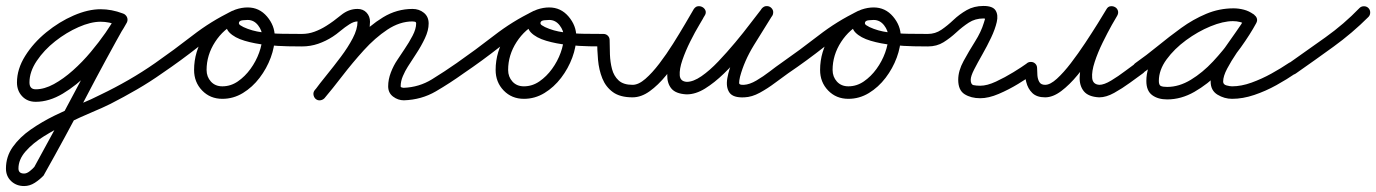

<svg xmlns="http://www.w3.org/2000/svg" viewBox="-65 -306 4623 645"><path d="M347 -261Q355 -257 358.5 -249.5Q362 -242 359 -233Q355 -225 347.5 -221.5Q340 -218 331 -221Q302 -233 273 -233Q240 -233 199 -215Q158 -197 120.5 -167.5Q83 -138 58.5 -101.5Q34 -65 34 -29Q34 -6 55 -6Q84 -6 116 -23.5Q148 -41 180 -69.5Q212 -98 240 -131.5Q268 -165 289.5 -196Q311 -227 323 -250Q328 -258 336 -260.5Q344 -263 352 -259Q360 -254 362.5 -246Q365 -238 361 -230Q342 -195 309 -149.5Q276 -104 234 -61.5Q192 -19 146 8.5Q100 36 55 36Q27 36 9.5 17.5Q-8 -1 -8 -29Q-8 -74 19.5 -118Q47 -162 90.5 -197.5Q134 -233 182.5 -254Q231 -275 273 -275Q310 -275 347 -261Q347 -261 347 -261Q347 -261 347 -261ZM352 -258Q360 -254 362.5 -245.5Q365 -237 360 -230Q289 -104 222 24.5Q155 153 84 279Q84 279 83 281Q82 283 82 283Q69 297 52 308Q35 319 16 319Q-10 319 -27.5 302.5Q-45 286 -45 260Q-45 220 -22 187.5Q1 155 38.5 129Q76 103 119 82Q162 61 203 44Q244 27 273 12Q321 -11 367 -37.5Q413 -64 456 -94Q463 -99 471.5 -97.5Q480 -96 485 -89Q490 -82 488.5 -73.5Q487 -65 480 -60Q439 -31 395 -5.5Q351 20 306 43Q282 55 244 71Q206 87 163.5 107.5Q121 128 83 151.5Q45 175 21 202.5Q-3 230 -3 260Q-3 277 16 277Q25 277 35 269Q45 261 50 255Q51 255 49 257Q48 259 48 259Q118 132 185.5 4Q253 -124 324 -250Q328 -258 336.5 -260.5Q345 -263 352 -258Z M451 -65Q446 -72 447.5 -80.5Q449 -89 456 -94Q519 -138 581.5 -186.5Q644 -235 713 -268Q722 -273 730 -269Q738 -265 741 -258Q744 -251 742.5 -243Q741 -235 731 -230Q686 -209 657.5 -165Q629 -121 629 -71Q629 -48 643.5 -32Q658 -16 682 -16Q710 -16 734 -32.5Q758 -49 776.5 -74.5Q795 -100 805.5 -129Q816 -158 816 -183Q816 -203 802 -221Q788 -239 767 -239Q762 -239 751 -238Q740 -237 738 -231Q738 -231 738 -231Q738 -231 738 -231Q736 -225 742.5 -221Q749 -217 753 -215Q781 -202 815 -197.5Q849 -193 884 -192.5Q919 -192 949 -192Q958 -192 964 -186Q970 -180 970 -171Q970 -162 964 -156Q958 -150 949 -150Q935 -150 902 -150.5Q869 -151 830 -155Q791 -159 757 -169Q723 -179 705.5 -197Q688 -215 698 -245Q698 -245 698 -245Q698 -245 698 -245Q706 -267 726.5 -274Q747 -281 767 -281Q806 -281 832 -250.5Q858 -220 858 -183Q858 -149 844.5 -112.5Q831 -76 807 -44.5Q783 -13 751 6.5Q719 26 682 26Q641 26 614 -2Q587 -30 587 -71Q587 -133 622 -187.5Q657 -242 714 -269Q723 -273 730.5 -269.5Q738 -266 741 -258Q745 -251 743 -243Q741 -235 732 -231Q664 -198 603 -150Q542 -102 480 -60Q473 -55 464.5 -56.5Q456 -58 451 -65Z M949 -150Q940 -150 934 -156Q928 -162 928 -171Q928 -180 934 -186Q940 -192 949 -192Q971 -192 991.5 -199.5Q1012 -207 1031 -219Q1055 -234 1080.5 -255Q1106 -276 1136 -276Q1155 -276 1166.5 -263.5Q1178 -251 1178 -233Q1178 -200 1162 -166Q1146 -132 1121.5 -98.5Q1097 -65 1071 -34.5Q1045 -4 1026 22Q1021 29 1012.5 30.5Q1004 32 997 27Q990 22 988.5 13.5Q987 5 992 -2Q1008 -24 1032 -53.5Q1056 -83 1080 -115Q1104 -147 1120 -177.5Q1136 -208 1136 -233Q1136 -238 1137 -236Q1138 -234 1136 -234Q1124 -234 1109 -224.5Q1094 -215 1079 -202.5Q1064 -190 1053 -183Q1030 -168 1004 -159Q978 -150 949 -150Q949 -150 949 -150Q949 -150 949 -150ZM995 26Q989 20 988 11.5Q987 3 993 -4Q1025 -40 1060 -86.5Q1095 -133 1135.5 -176.5Q1176 -220 1222 -248Q1268 -276 1321 -276Q1343 -276 1359 -263Q1375 -250 1375 -227Q1375 -204 1362.5 -177.5Q1350 -151 1333.5 -126Q1317 -101 1305 -82Q1296 -68 1288.5 -50.5Q1281 -33 1281 -16Q1281 -16 1281 -16Q1281 -16 1281 -16Q1281 -16 1281 -16Q1281 -16 1281 -16Q1281 -13 1285 -12Q1289 -11 1291 -11Q1343 -13 1386 -39.5Q1429 -66 1469 -94Q1469 -94 1469 -94Q1469 -94 1469 -94Q1476 -99 1484.5 -97.5Q1493 -96 1498 -89Q1503 -82 1501.5 -73.5Q1500 -65 1493 -60Q1447 -27 1399 1Q1351 29 1292 31Q1272 31 1255.5 18.5Q1239 6 1239 -16Q1239 -16 1239 -16Q1239 -16 1239 -16Q1239 -16 1239 -16Q1239 -16 1239 -16Q1239 -39 1248 -62.5Q1257 -86 1270 -105Q1279 -119 1294 -141Q1309 -163 1321 -186Q1333 -209 1333 -227Q1333 -232 1329 -233Q1325 -234 1321 -234Q1278 -234 1236.5 -206.5Q1195 -179 1157 -137Q1119 -95 1085.5 -51.5Q1052 -8 1025 24Q1019 30 1010.5 31Q1002 32 995 26Z M1464 -65Q1459 -72 1460.5 -80.5Q1462 -89 1469 -94Q1532 -138 1594.5 -186.5Q1657 -235 1726 -268Q1735 -273 1743 -269Q1751 -265 1754 -258Q1757 -251 1755.5 -243Q1754 -235 1744 -230Q1699 -209 1670.5 -165Q1642 -121 1642 -71Q1642 -48 1656.5 -32Q1671 -16 1695 -16Q1723 -16 1747 -32.5Q1771 -49 1789.5 -74.5Q1808 -100 1818.5 -129Q1829 -158 1829 -183Q1829 -203 1815 -221Q1801 -239 1780 -239Q1775 -239 1764 -238Q1753 -237 1751 -231Q1751 -231 1751 -231Q1751 -231 1751 -231Q1749 -225 1755.5 -221Q1762 -217 1766 -215Q1794 -202 1828 -197.5Q1862 -193 1897 -192.5Q1932 -192 1962 -192Q1971 -192 1977 -186Q1983 -180 1983 -171Q1983 -162 1977 -156Q1971 -150 1962 -150Q1948 -150 1915 -150.5Q1882 -151 1843 -155Q1804 -159 1770 -169Q1736 -179 1718.5 -197Q1701 -215 1711 -245Q1711 -245 1711 -245Q1711 -245 1711 -245Q1719 -267 1739.5 -274Q1760 -281 1780 -281Q1819 -281 1845 -250.5Q1871 -220 1871 -183Q1871 -149 1857.5 -112.5Q1844 -76 1820 -44.5Q1796 -13 1764 6.5Q1732 26 1695 26Q1654 26 1627 -2Q1600 -30 1600 -71Q1600 -133 1635 -187.5Q1670 -242 1727 -269Q1736 -273 1743.5 -269.5Q1751 -266 1754 -258Q1758 -251 1756 -243Q1754 -235 1745 -231Q1677 -198 1616 -150Q1555 -102 1493 -60Q1486 -55 1477.5 -56.5Q1469 -58 1464 -65Z M1941 -171Q1941 -180 1947 -186Q1953 -192 1962 -192Q1971 -192 1977 -186Q1983 -180 1983 -171Q1983 -149 1984 -123Q1985 -97 1991 -74Q1997 -51 2013 -36Q2029 -21 2060 -21Q2080 -21 2103 -41Q2126 -61 2150 -92.5Q2174 -124 2196 -159Q2218 -194 2236.5 -225.5Q2255 -257 2266 -276Q2272 -284 2280 -285Q2288 -286 2295 -282Q2302 -278 2305 -270.5Q2308 -263 2302 -254Q2299 -247 2284.5 -223Q2270 -199 2254 -167Q2238 -135 2227.5 -104.5Q2217 -74 2218.5 -53Q2220 -32 2243 -31Q2243 -31 2243 -31Q2242 -31 2242 -31Q2264 -31 2291.5 -50Q2319 -69 2348 -99.5Q2377 -130 2405 -163.5Q2433 -197 2456 -227.5Q2479 -258 2495 -278Q2501 -285 2509 -285.5Q2517 -286 2523 -282Q2530 -277 2532 -269.5Q2534 -262 2529 -253Q2500 -207 2467.5 -154Q2435 -101 2421 -48Q2418 -35 2418 -27.5Q2418 -20 2434 -21Q2453 -22 2476 -35.5Q2499 -49 2521 -66Q2543 -83 2559 -94Q2566 -99 2574.5 -97.5Q2583 -96 2588 -89Q2593 -82 2591.5 -73.5Q2590 -65 2583 -60Q2563 -46 2538.5 -27.5Q2514 -9 2487.5 5.5Q2461 20 2436 21Q2398 23 2385.5 5Q2373 -13 2378.5 -44Q2384 -75 2400 -111Q2416 -147 2435.5 -181.5Q2455 -216 2471.5 -241.5Q2488 -267 2493 -276Q2499 -284 2507 -284Q2515 -284 2522 -280Q2529 -275 2531.5 -267Q2534 -259 2528 -251Q2509 -228 2483.5 -195Q2458 -162 2428.5 -126Q2399 -90 2367 -59Q2335 -28 2303.5 -8.5Q2272 11 2242 11Q2242 11 2242 11Q2241 11 2241 11Q2205 9 2190.5 -8.5Q2176 -26 2176.5 -54.5Q2177 -83 2188 -115.5Q2199 -148 2214.5 -180Q2230 -212 2244.5 -237Q2259 -262 2266 -275Q2271 -284 2279.5 -285Q2288 -286 2295 -282Q2302 -278 2305 -270Q2308 -262 2302 -253Q2287 -230 2267 -195Q2247 -160 2223 -122.5Q2199 -85 2172.5 -52.5Q2146 -20 2117.5 0.5Q2089 21 2060 21Q2018 21 1994 3.5Q1970 -14 1958.5 -42.5Q1947 -71 1944 -105Q1941 -139 1941 -171Q1941 -171 1941 -171Q1941 -171 1941 -171Z M2554 -65Q2549 -72 2550.5 -80.5Q2552 -89 2559 -94Q2622 -138 2684.5 -186.5Q2747 -235 2816 -268Q2825 -273 2833 -269Q2841 -265 2844 -258Q2847 -251 2845.5 -243Q2844 -235 2834 -230Q2789 -209 2760.5 -165Q2732 -121 2732 -71Q2732 -48 2746.5 -32Q2761 -16 2785 -16Q2813 -16 2837 -32.5Q2861 -49 2879.5 -74.5Q2898 -100 2908.5 -129Q2919 -158 2919 -183Q2919 -203 2905 -221Q2891 -239 2870 -239Q2865 -239 2854 -238Q2843 -237 2841 -231Q2841 -231 2841 -231Q2841 -231 2841 -231Q2839 -225 2845.5 -221Q2852 -217 2856 -215Q2884 -202 2918 -197.5Q2952 -193 2987 -192.5Q3022 -192 3052 -192Q3061 -192 3067 -186Q3073 -180 3073 -171Q3073 -162 3067 -156Q3061 -150 3052 -150Q3038 -150 3005 -150.5Q2972 -151 2933 -155Q2894 -159 2860 -169Q2826 -179 2808.5 -197Q2791 -215 2801 -245Q2801 -245 2801 -245Q2801 -245 2801 -245Q2809 -267 2829.5 -274Q2850 -281 2870 -281Q2909 -281 2935 -250.5Q2961 -220 2961 -183Q2961 -149 2947.5 -112.5Q2934 -76 2910 -44.5Q2886 -13 2854 6.5Q2822 26 2785 26Q2744 26 2717 -2Q2690 -30 2690 -71Q2690 -133 2725 -187.5Q2760 -242 2817 -269Q2826 -273 2833.5 -269.5Q2841 -266 2844 -258Q2848 -251 2846 -243Q2844 -235 2835 -231Q2767 -198 2706 -150Q2645 -102 2583 -60Q2576 -55 2567.5 -56.5Q2559 -58 2554 -65Z M3031 -171Q3031 -180 3037 -186Q3043 -192 3052 -192Q3077 -192 3097.5 -206Q3118 -220 3138 -239Q3158 -258 3182.5 -272Q3207 -286 3239 -286Q3270 -286 3279.5 -271Q3289 -256 3283.5 -232Q3278 -208 3264.5 -179.5Q3251 -151 3235 -123Q3219 -95 3207.5 -72.5Q3196 -50 3196 -38Q3196 -22 3205.5 -20Q3215 -18 3228 -18Q3251 -18 3281 -32Q3311 -46 3339.5 -63.5Q3368 -81 3386 -94Q3393 -99 3401.5 -97.5Q3410 -96 3415 -89Q3420 -82 3418.5 -73.5Q3417 -65 3410 -60Q3388 -44 3356 -24.5Q3324 -5 3290 9.5Q3256 24 3228 24Q3197 24 3175.5 10.5Q3154 -3 3154 -38Q3154 -68 3172 -101Q3190 -134 3210.5 -166.5Q3231 -199 3240 -229Q3243 -240 3244 -242Q3245 -244 3239 -244Q3211 -244 3189.5 -230Q3168 -216 3147.5 -197Q3127 -178 3104.5 -164Q3082 -150 3052 -150Q3043 -150 3037 -156Q3031 -162 3031 -171Z M3377 -77Q3377 -86 3383 -92Q3389 -98 3398 -98Q3407 -98 3413 -92Q3419 -86 3419 -77Q3419 -66 3420 -53Q3421 -40 3426.5 -30.5Q3432 -21 3446 -21Q3463 -21 3485.5 -41.5Q3508 -62 3532.5 -94Q3557 -126 3580.5 -161.5Q3604 -197 3623 -227.5Q3642 -258 3652 -275Q3658 -284 3666 -285Q3674 -286 3681 -282Q3688 -278 3690.5 -270Q3693 -262 3688 -253Q3684 -247 3670 -222Q3656 -197 3639.5 -163.5Q3623 -130 3612.5 -98Q3602 -66 3604 -44Q3606 -22 3629 -21Q3629 -21 3629 -21Q3628 -21 3628 -21Q3644 -21 3668 -35.5Q3692 -50 3715 -67.5Q3738 -85 3751 -94Q3751 -94 3751 -94Q3751 -94 3751 -94Q3758 -99 3766.5 -97.5Q3775 -96 3780 -89Q3785 -82 3783.5 -73.5Q3782 -65 3775 -60Q3757 -47 3731 -28Q3705 -9 3678 6Q3651 21 3628 21Q3628 21 3627 21Q3627 21 3627 21Q3591 19 3576 0.5Q3561 -18 3562 -47Q3563 -76 3573.5 -110Q3584 -144 3599.5 -177Q3615 -210 3629.5 -236Q3644 -262 3652 -275Q3657 -284 3665.5 -285Q3674 -286 3681 -281Q3687 -277 3690 -269.5Q3693 -262 3688 -253Q3674 -231 3653.5 -197Q3633 -163 3608 -125.5Q3583 -88 3555.5 -54.5Q3528 -21 3500 0Q3472 21 3446 21Q3418 21 3403 6.5Q3388 -8 3382.5 -30.5Q3377 -53 3377 -77Q3377 -77 3377 -77Q3377 -77 3377 -77Z M3744 -65Q3739 -72 3740.5 -80.5Q3742 -89 3749 -94Q3786 -120 3824.5 -151.5Q3863 -183 3903 -212Q3943 -241 3987 -259.5Q4031 -278 4079 -278Q4096 -278 4113.5 -273.5Q4131 -269 4146 -258Q4154 -252 4155 -244Q4156 -236 4152 -230Q4147 -223 4139.5 -220.5Q4132 -218 4123 -223Q4102 -235 4077 -235Q4044 -235 4001.5 -217.5Q3959 -200 3919.5 -171Q3880 -142 3854 -106.5Q3828 -71 3828 -34Q3828 -20 3835 -17Q3842 -14 3856 -14Q3896 -14 3935.5 -38Q3975 -62 4010 -99.5Q4045 -137 4073.5 -177Q4102 -217 4119 -248Q4124 -257 4132 -258.5Q4140 -260 4147 -256Q4154 -253 4157 -245Q4160 -237 4155 -228Q4145 -209 4127 -183Q4109 -157 4090 -129Q4071 -101 4057.5 -75.5Q4044 -50 4044 -32Q4044 -22 4055.5 -19Q4067 -16 4074 -16Q4105 -16 4139.5 -28.5Q4174 -41 4206.5 -59Q4239 -77 4264 -94Q4271 -99 4279.5 -97.5Q4288 -96 4293 -89Q4298 -82 4296.5 -73.5Q4295 -65 4288 -60Q4259 -40 4223 -20Q4187 0 4148.5 13Q4110 26 4074 26Q4048 26 4025 12Q4002 -2 4002 -32Q4002 -58 4015 -86Q4028 -114 4047.5 -142.5Q4067 -171 4086.5 -198Q4106 -225 4119 -248Q4124 -257 4132 -258.5Q4140 -260 4147 -256Q4154 -253 4157 -245Q4160 -237 4155 -228Q4135 -191 4103.5 -147Q4072 -103 4032 -63Q3992 -23 3947.5 2.5Q3903 28 3856 28Q3825 28 3805.5 13.5Q3786 -1 3786 -34Q3786 -80 3815 -123Q3844 -166 3889 -201Q3934 -236 3984.5 -256.5Q4035 -277 4077 -277Q4114 -277 4145 -259Q4153 -254 4153.5 -246Q4154 -238 4150 -231Q4146 -224 4138 -221Q4130 -218 4122 -224Q4112 -231 4101 -233.5Q4090 -236 4079 -236Q4036 -236 3995.5 -217.5Q3955 -199 3916.5 -171Q3878 -143 3842.5 -113Q3807 -83 3773 -60Q3766 -55 3757.5 -56.5Q3749 -58 3744 -65Z M4259 -63Q4254 -71 4255.5 -79.5Q4257 -88 4264 -93Q4325 -136 4387.5 -180.5Q4450 -225 4502 -279Q4502 -279 4502 -279Q4502 -279 4502 -279Q4508 -285 4517 -285Q4526 -285 4532 -279Q4538 -273 4538 -264Q4538 -255 4532 -249Q4478 -195 4414.5 -149Q4351 -103 4288 -59Q4281 -54 4272.5 -55Q4264 -56 4259 -63Z"/></svg>

Font: FRB American Cursive Medium
Style: Italic
Weight: 500
Italic angle: -25°
Version: Version 2.0;Modular Font Editor K font №1